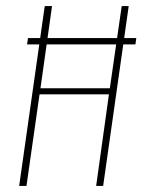

<svg xmlns="http://www.w3.org/2000/svg" viewBox="-20 -611 472 631"><path d="M43 0 127 -591H151L113 -321H341L380 -591H403L319 0H296L338 -301H110L67 0ZM69 -465 72 -486H428L425 -465Z"/></svg>

Font: Alumni Sans Thin Thin
Style: Italic
Weight: 250
Italic angle: -8°
Version: Version 1.016